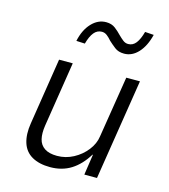

<svg xmlns="http://www.w3.org/2000/svg" viewBox="-110 -813 797 908"><g transform="rotate(15 289.0 -359.0)"><path d="M219 8Q165 8 129.5 -12.5Q94 -33 81.5 -73.5Q69 -114 78 -169L129 -494H196L146 -176Q140 -137 146.5 -109.5Q153 -82 175.5 -67Q198 -52 237 -52Q279 -52 316.5 -72Q354 -92 379.5 -124.5Q405 -157 410 -194L458 -494H525L447 0H385L400 -101H398Q365 -47 321 -19.5Q277 8 219 8ZM227 -599 185 -601Q197 -657 228 -690Q259 -723 299 -723Q326 -723 344 -709Q362 -695 376 -680Q388 -668 399.5 -659Q411 -650 425 -650Q448 -650 463 -669.5Q478 -689 488 -726L531 -723Q517 -666 487 -633.5Q457 -601 418 -601Q390 -601 372 -615Q354 -629 339 -643Q328 -656 316.5 -665Q305 -674 291 -674Q268 -674 252.5 -655Q237 -636 227 -599Z"/></g></svg>

Font: Nunito Sans 7pt SemiCondensed Light
Style: Italic
Weight: 300
Width: 4
Italic angle: -9°
Designer: Vernon Adams
Foundry: Vernon Adams
Version: Version 3.101;gftools[0.9.27]